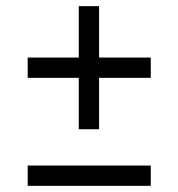

<svg xmlns="http://www.w3.org/2000/svg" viewBox="-20 -604 580 624"><path d="M236 -351V-184H302V-351H470V-417H302V-584H236V-417H70V-351ZM70 -66V0H470V-66Z"/></svg>

Font: Saira UNSAM
Style: Regular
Weight: 400
Designer: Hector Gatti with collaboration of the Omnibus-Type team
Foundry: Omnibus-Type
Version: Version 0.072;PS 000.072;hotconv 1.0.88;makeotf.lib2.5.64775